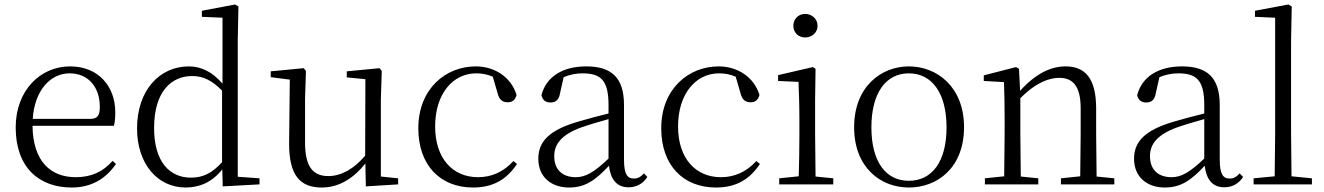

<svg xmlns="http://www.w3.org/2000/svg" viewBox="-20 -822 5904 856"><path d="M300 14C388 14 453 -26 497 -91L482 -105C440 -57 388 -32 318 -32C206 -32 127 -102 125 -261H488C492 -277 494 -297 494 -321C494 -438 418 -526 292 -526C161 -526 50 -420 50 -254C50 -74 155 14 300 14ZM126 -292C134 -418 204 -495 290 -495C376 -495 425 -431 425 -346C425 -309 416 -292 383 -292Z M973 9 1137 0V-27L1040 -34V-643L1043 -793L1028 -802L880 -774V-747L972 -743V-449C925 -504 874 -526 822 -526C692 -526 591 -420 591 -249C591 -93 681 14 808 14C871 14 927 -11 971 -67ZM970 -99C925 -49 884 -30 831 -30C737 -30 667 -100 667 -251C667 -414 744 -483 837 -483C885 -483 925 -464 970 -418Z M1611 9 1755 0V-27L1678 -35V-379L1682 -506L1672 -518L1526 -504V-477L1609 -469L1608 -128C1560 -71 1503 -37 1444 -37C1377 -37 1340 -76 1340 -187V-379L1344 -506L1334 -518L1187 -504V-478L1272 -467L1269 -185C1268 -37 1320 14 1415 14C1493 14 1558 -29 1609 -93Z M2089 14C2182 14 2241 -25 2285 -91L2269 -104C2224 -55 2171 -32 2111 -32C1999 -32 1920 -115 1920 -258C1920 -404 1999 -495 2103 -495C2128 -495 2152 -491 2177 -480L2198 -408C2205 -379 2218 -366 2244 -366C2264 -366 2277 -376 2283 -399C2259 -477 2187 -526 2101 -526C1967 -526 1845 -426 1845 -250C1845 -85 1943 14 2089 14Z M2782 13C2817 13 2846 -2 2866 -33L2851 -49C2835 -32 2823 -26 2806 -26C2777 -26 2762 -45 2762 -111V-354C2762 -476 2706 -526 2594 -526C2487 -526 2415 -479 2394 -398C2398 -377 2412 -365 2434 -365C2457 -365 2472 -376 2477 -407L2493 -478C2522 -490 2550 -495 2577 -495C2657 -495 2693 -466 2693 -354V-316C2648 -305 2599 -292 2555 -279C2427 -241 2380 -190 2380 -114C2380 -31 2440 14 2517 14C2589 14 2634 -18 2695 -83C2702 -23 2729 13 2782 13ZM2693 -115C2627 -52 2589 -32 2547 -32C2489 -32 2451 -64 2451 -126C2451 -179 2483 -221 2569 -253C2606 -266 2650 -279 2693 -291Z M3172 14C3265 14 3324 -25 3368 -91L3352 -104C3307 -55 3254 -32 3194 -32C3082 -32 3003 -115 3003 -258C3003 -404 3082 -495 3186 -495C3211 -495 3235 -491 3260 -480L3281 -408C3288 -379 3301 -366 3327 -366C3347 -366 3360 -376 3366 -399C3342 -477 3270 -526 3184 -526C3050 -526 2928 -426 2928 -250C2928 -85 3026 14 3172 14Z M3570 -655C3599 -655 3625 -676 3625 -707C3625 -738 3599 -760 3570 -760C3540 -760 3517 -738 3517 -707C3517 -676 3540 -655 3570 -655ZM3540 0H3695V-27L3616 -35L3614 -227V-378L3616 -515L3604 -523L3449 -487V-461L3540 -457C3542 -407 3544 -352 3544 -285V-227C3544 -173 3543 -91 3541 -36L3454 -27V0Z M4032 14C4159 14 4278 -74 4278 -255C4278 -435 4157 -526 4032 -526C3908 -526 3788 -435 3788 -255C3788 -75 3906 14 4032 14ZM4032 -16C3929 -16 3865 -101 3865 -254C3865 -407 3929 -495 4032 -495C4135 -495 4200 -407 4200 -254C4200 -101 4135 -16 4032 -16Z M4795 0H4948V-27L4869 -35L4867 -227V-338C4867 -474 4817 -526 4731 -526C4665 -526 4597 -494 4528 -417L4523 -515L4510 -523L4366 -486V-461L4456 -456C4458 -406 4459 -353 4459 -285V-227L4457 -36L4371 -27V0H4609V-27L4531 -35L4529 -227V-384C4599 -455 4659 -475 4702 -475C4762 -475 4798 -440 4798 -339V-227L4796 -36L4710 -27V0Z M5438 13C5473 13 5502 -2 5522 -33L5507 -49C5491 -32 5479 -26 5462 -26C5433 -26 5418 -45 5418 -111V-354C5418 -476 5362 -526 5250 -526C5143 -526 5071 -479 5050 -398C5054 -377 5068 -365 5090 -365C5113 -365 5128 -376 5133 -407L5149 -478C5178 -490 5206 -495 5233 -495C5313 -495 5349 -466 5349 -354V-316C5304 -305 5255 -292 5211 -279C5083 -241 5036 -190 5036 -114C5036 -31 5096 14 5173 14C5245 14 5290 -18 5351 -83C5358 -23 5385 13 5438 13ZM5349 -115C5283 -52 5245 -32 5203 -32C5145 -32 5107 -64 5107 -126C5107 -179 5139 -221 5225 -253C5262 -266 5306 -279 5349 -291Z M5662 0H5829V-27L5738 -36L5736 -227V-639L5739 -793L5724 -802L5575 -774V-747L5665 -743V-227L5663 -36L5569 -27V0Z"/></svg>

Font: Noto Serif CJK TC Light
Style: Regular
Weight: 300
Designer: Ryoko NISHIZUKA 西塚涼子 (kana & ideographs); Frank Grießhammer (Latin, Greek & Cyrillic); Wenlong ZHANG 张文龙 (bopomofo); San
Foundry: Adobe
Version: Version 2.001;hotconv 1.1.0;makeotfexe 2.6.0